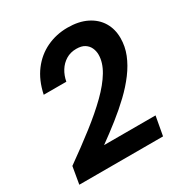

<svg xmlns="http://www.w3.org/2000/svg" viewBox="-166 -837 916 963"><g transform="rotate(-30 291.5 -356.0)"><path d="M17 0 34 -99Q120 -160 192 -216Q264 -272 316.5 -323.5Q369 -375 398 -423.5Q427 -472 427 -517Q427 -538 418.5 -556.5Q410 -575 392 -586.5Q374 -598 344 -598Q310 -598 284 -582Q258 -566 241.5 -539.5Q225 -513 219 -480H88Q104 -556 143 -607.5Q182 -659 238 -685.5Q294 -712 359 -712Q424 -712 470 -689Q516 -666 540 -626Q564 -586 564 -534Q564 -486 546 -441Q528 -396 495.5 -352.5Q463 -309 420 -268Q377 -227 327 -187.5Q277 -148 224 -110H522L502 0Z"/></g></svg>

Font: DM Sans 24pt
Style: Bold Italic
Weight: 700
Italic angle: -10°
Designer: Colophon Foundry, Jonny Pinhorn
Foundry: Colophon Foundry
Version: Version 4.004;gftools[0.9.30]